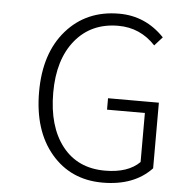

<svg xmlns="http://www.w3.org/2000/svg" viewBox="-53 -792 780 854"><g transform="rotate(5 336.5 -364.5)"><path d="M436 13Q294 13 207 -89.5Q120 -192 120 -365Q120 -538 209.5 -640Q299 -742 445 -742Q563 -742 647 -654L612 -615Q544 -688 446 -688Q325 -688 254 -601.5Q183 -515 183 -367Q183 -216 251.5 -128.5Q320 -41 442 -41Q545 -41 597 -93V-312H428V-363H655V-70Q577 13 436 13Z"/></g></svg>

Font: NotoSansHansLight
Style: Regular
Weight: 300
Designer: Ryoko NISHIZUKA  (kana & ideographs); Paul D. Hunt (Latin, Greek & Cyrillic); Wenlong ZHANG  (bopomofo); Sandoll Communi
Foundry: Adobe Systems Incorporated
Version: Version 1.00;December 8, 2021;FontCreator 13.0.0.2675 64-bit